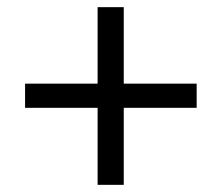

<svg xmlns="http://www.w3.org/2000/svg" viewBox="-20 -603 620 536"><path d="M325.5 -583V-369.5H529V-302H325.5V-87H252.5V-302H50V-369.5H252.5V-583Z"/></svg>

Font: LatoHex
Style: Regular
Weight: 400
Designer: Lukasz Dziedzic
Foundry: tyPoland Lukasz Dziedzic
Version: Version 1.104; Western+Polish opensource